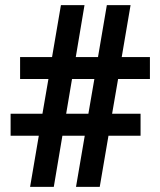

<svg xmlns="http://www.w3.org/2000/svg" viewBox="-20 -731 626 751"><path d="M97.7 0 131.8 -200.2H21.5V-286.1H146L169.4 -421.9H58.6V-507.8H183.6L218.3 -710.9H310.5L276.4 -507.8H363.3L397.9 -710.9H490.7L456.1 -507.8H566.4V-421.9H441.9L418.5 -286.1H529.8V-200.2H404.3L370.1 0H277.3L311.5 -200.2H224.1L190.4 0ZM238.8 -286.1H325.7L349.1 -421.9H261.7Z"/></svg>

Font: Vazirmatn RD UI ExtraBold
Style: Regular
Weight: 800
Designer: Saber Rastikerdar
Foundry: Saber Rastikerdar
Version: Version 33.003